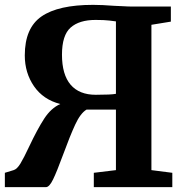

<svg xmlns="http://www.w3.org/2000/svg" viewBox="-21 -770 762 790"><path d="M335 -319Q310 -304 288.5 -257.5Q267 -211 238 -132Q213 -64 197.5 -32Q182 0 168 0H-1V-59L35 -70Q49 -74 63 -97Q77 -120 99 -167Q133 -239 161 -282Q189 -325 227 -342Q157 -360 119 -415Q81 -470 81 -542Q81 -655 150 -702.5Q219 -750 362 -750Q398 -750 450 -746Q461 -746 484 -744.5Q507 -743 526 -743H682V-681L602 -668V-70L688 -59V0H365V-59L456 -70V-319ZM372 -688Q305 -688 269.5 -656.5Q234 -625 234 -545Q234 -463 269.5 -421.5Q305 -380 373 -380Q437 -380 456 -384V-682Q449 -683 428.5 -685.5Q408 -688 372 -688Z"/></svg>

Font: Koeln Type Serif
Style: Bold
Weight: 700
Designer: Eben Sorkin
Foundry: Eben Sorkin
Version: Version 2.002